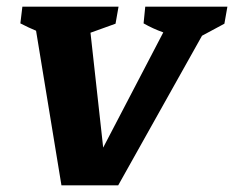

<svg xmlns="http://www.w3.org/2000/svg" viewBox="-20 -555 701 575"><path d="M164 0 88 -463Q66 -472 41 -485L47 -535H335L326 -484L251 -457L289 -113L469 -458Q438 -469 410 -485L415 -535H661L652 -484L585 -448L334 0Z"/></svg>

Font: Piazzolla SC
Style: Bold Italic
Weight: 700
Italic angle: -11.3°
Designer: Juan Pablo del Peral
Foundry: Huerta Tipografica
Version: Version 1.330